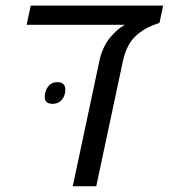

<svg xmlns="http://www.w3.org/2000/svg" viewBox="-20 -650 589 670"><path d="M366.7 -522Q390.6 -548.8 410.2 -560.1L416.5 -563.5H72.8L87.4 -630.4H549.3L536.6 -570.3Q511.7 -562 494.1 -553Q476.6 -543.9 459 -529.3Q422.4 -499.5 408.7 -436L315.9 0H233.9L326.7 -437Q332 -462.4 342.8 -484.9Q353.5 -507.3 366.7 -522ZM136.2 -311Q136.2 -333 147.9 -348.1Q159.7 -363.3 179.7 -363.3Q193.8 -363.3 200.9 -356.7Q208 -350.1 208 -338.4Q208 -315.9 195.8 -301.8Q183.6 -287.6 163.6 -287.6Q149.9 -287.6 143.1 -293.7Q136.2 -299.8 136.2 -311Z"/></svg>

Font: Viking Open Sans
Style: Italic
Weight: 400
Italic angle: -12°
Foundry: Ascender Corporation
Version: Version 2.000